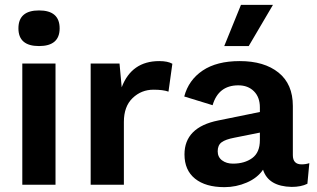

<svg xmlns="http://www.w3.org/2000/svg" viewBox="-20 -762 1309 792"><path d="M56 -645Q56 -719 141 -719Q226 -719 226 -645Q226 -572 141 -572Q56 -572 56 -645ZM209 -500V0H72V-500Z M354 0V-500H473L482 -402Q523 -510 637 -510Q672 -510 691 -499L675 -384Q653 -392 613 -392Q563 -392 527 -357.5Q491 -323 491 -259V0Z M1106 -742 1006 -572H905L974 -742ZM1224 -84Q1241 -84 1256 -89L1248 -4Q1222 9 1183 9Q1087 7 1065 -62Q1042 -28 998 -9Q954 10 906 10Q828 10 784.5 -25Q741 -60 741 -125Q741 -237 880 -265L1052 -300V-319Q1052 -361 1027.5 -385.5Q1003 -410 963 -410Q881 -410 857 -328L740 -364Q758 -432 816 -471Q874 -510 969 -510Q1070 -510 1129 -462.5Q1188 -415 1188 -325V-122Q1188 -84 1224 -84ZM941 -87Q989 -87 1020.5 -110Q1052 -133 1052 -184V-215L947 -194Q910 -187 894 -175Q878 -163 878 -138Q878 -114 896 -100.5Q914 -87 941 -87Z"/></svg>

Font: Elaine Sans SemiBold
Style: Regular
Weight: 600
Designer: Wei Huang
Foundry: Wei Huang
Version: Version 2.001;December 24, 2019;FontCreator 12.0.0.2547 64-b